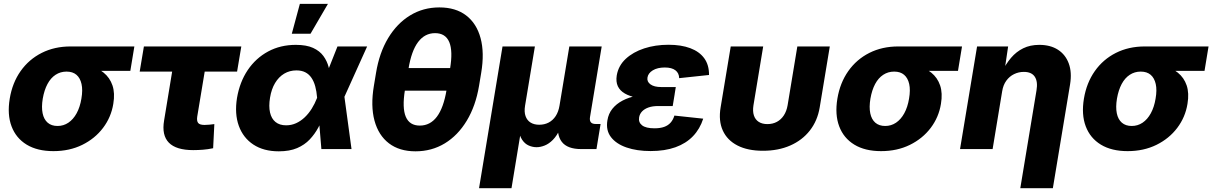

<svg xmlns="http://www.w3.org/2000/svg" viewBox="-20 -778 6327 1002"><path d="M258.8 10.7Q174.8 10.7 119.1 -23.2Q63.5 -57.1 40.3 -118.7Q17.1 -180.2 30.8 -263.2Q44.4 -345.7 87.6 -407Q130.9 -468.3 197.8 -502Q264.6 -535.6 348.1 -535.6H681.2L660.2 -408.2H425.8L326.7 -404.3Q295.4 -404.3 270 -387.7Q244.6 -371.1 227.8 -339.6Q210.9 -308.1 203.1 -263.2Q195.8 -218.8 202.4 -186.8Q209 -154.8 228.8 -137.7Q248.5 -120.6 280.3 -120.6Q311.5 -120.6 336.9 -137.7Q362.3 -154.8 379.9 -186.8Q397.5 -218.8 404.8 -263.2Q412.6 -308.1 405.5 -339.6Q398.4 -371.1 378.9 -387.7Q359.4 -404.3 327.6 -404.3L335 -450.2Q393.1 -450.2 440.7 -437.7Q488.3 -425.3 520.8 -398.9Q553.2 -372.6 566.9 -332.3Q580.6 -292 571.3 -236.3Q560.1 -166.5 517.8 -110.6Q475.6 -54.7 409.2 -22Q342.8 10.7 258.8 10.7Z M988.3 5.4Q899.4 5.4 861.3 -33.4Q823.2 -72.3 836.4 -149.4L878.4 -404.3H709L731 -535.6H1239.3L1217.3 -404.3H1048.3L1009.3 -169.4Q1005.9 -146.5 1014.2 -136.2Q1022.5 -126 1047.4 -126Q1058.1 -126 1073.7 -127.4Q1089.4 -128.9 1098.6 -130.4L1092.3 -4.4Q1064.5 1.5 1038.6 3.4Q1012.7 5.4 988.3 5.4Z M1435.1 11.7Q1356 11.7 1302.5 -23.4Q1249 -58.6 1226.3 -121.3Q1203.6 -184.1 1216.8 -266.6Q1231 -350.1 1272.9 -412.4Q1314.9 -474.6 1379.2 -509.3Q1443.4 -543.9 1523.9 -543.9Q1579.1 -543.9 1613.8 -528.1Q1648.4 -512.2 1667.7 -485.8Q1687 -459.5 1695.3 -427.2Q1703.6 -395 1705.6 -362.8H1750L1776.9 -276.9L1814.5 0H1657.2L1634.8 -269Q1632.3 -301.3 1625.2 -327.1Q1618.2 -353 1605.5 -371.8Q1592.8 -390.6 1573.5 -400.6Q1554.2 -410.6 1526.9 -410.6Q1491.7 -410.6 1463.1 -393.6Q1434.6 -376.5 1415.5 -344.7Q1396.5 -313 1389.2 -268.1Q1381.8 -223.1 1389.2 -190.9Q1396.5 -158.7 1417.7 -141.4Q1439 -124 1473.1 -124Q1501 -124 1525.1 -135Q1549.3 -146 1569.8 -165.3Q1590.3 -184.6 1606.7 -210.7Q1623 -236.8 1634.3 -266.1L1741.2 -535.6H1896L1774.4 -266.1L1718.8 -179.7H1673.3Q1659.2 -146 1641.1 -112.3Q1623 -78.6 1596.4 -50.3Q1569.8 -22 1530.5 -5.1Q1491.2 11.7 1435.1 11.7ZM1502.9 -602.1 1544.9 -757.8H1691.4L1600.6 -602.1Z M2148.4 11.7Q2064.5 11.7 2009.8 -30Q1955.1 -71.8 1934.3 -148.7Q1913.6 -225.6 1931.2 -330.1L1942.4 -397.5Q1959.5 -502.4 2005.6 -579.1Q2051.8 -655.8 2120.1 -697.5Q2188.5 -739.3 2272.9 -739.3Q2357.9 -739.3 2412.6 -697.5Q2467.3 -655.8 2488 -579.1Q2508.8 -502.4 2491.2 -397.5L2480 -330.1Q2462.4 -225.1 2416 -148.2Q2369.6 -71.3 2301.3 -29.8Q2232.9 11.7 2148.4 11.7ZM2170.9 -122.6Q2225.1 -122.6 2260 -168.9Q2294.9 -215.3 2310.5 -308.6L2328.6 -418.9Q2344.2 -512.2 2324.5 -558.6Q2304.7 -605 2250.5 -605Q2196.8 -605 2161.9 -558.6Q2127 -512.2 2111.8 -418.9L2093.3 -308.6Q2078.1 -214.8 2097.7 -168.7Q2117.2 -122.6 2170.9 -122.6ZM2066.9 -304.7 2086.4 -422.9H2353.5L2333.5 -304.7Z M2480 204.1 2602.5 -535.6H2771.5L2720.2 -226.6Q2714.8 -194.3 2722.7 -172.1Q2730.5 -149.9 2749 -138.4Q2767.6 -127 2793.9 -127Q2821.3 -127 2843.3 -138.4Q2865.2 -149.9 2879.9 -172.1Q2894.5 -194.3 2899.9 -226.6L2951.2 -535.6H3120.1L3059.1 -167Q3056.2 -148.9 3063.5 -139.9Q3070.8 -130.9 3089.4 -130.9H3114.3L3092.8 0H3013.2Q2940.9 0 2911.9 -37.8Q2882.8 -75.7 2894.5 -146.5L2902.8 -195.8H2928.2Q2919.4 -141.1 2902.8 -105.2Q2886.2 -69.3 2865.5 -48.3Q2844.7 -27.3 2822.5 -18.6Q2800.3 -9.8 2780.3 -9.8Q2759.3 -9.8 2739.3 -18.6Q2719.2 -27.3 2705.1 -48.3Q2690.9 -69.3 2686 -105.2Q2681.2 -141.1 2689.9 -195.8H2715.3L2649.4 204.1Z M3375.5 10.3Q3303.7 10.3 3249.8 -8.3Q3195.8 -26.9 3168.5 -62.5Q3141.1 -98.1 3149.9 -149.9Q3155.3 -184.6 3175.8 -210.2Q3196.3 -235.8 3228.8 -252.9Q3261.2 -270 3304.2 -278.6Q3347.2 -287.1 3397.9 -287.1H3501L3490.7 -224.6H3414.6Q3385.7 -224.6 3364.7 -217.3Q3343.8 -210 3331.1 -196.8Q3318.4 -183.6 3315.4 -165.5Q3311 -139.6 3330.8 -124Q3350.6 -108.4 3395.5 -108.4Q3425.3 -108.4 3445.8 -115.7Q3466.3 -123 3479.5 -137.7Q3492.7 -152.3 3499.5 -174.8L3649.9 -158.7Q3632.8 -105 3596.4 -67.1Q3560.1 -29.3 3504.9 -9.5Q3449.7 10.3 3375.5 10.3ZM3396 -260.7Q3345.7 -260.7 3306.4 -267.8Q3267.1 -274.9 3241.2 -289.8Q3215.3 -304.7 3204.3 -328.1Q3193.4 -351.6 3198.7 -384.8Q3207.5 -435.5 3245.6 -470.9Q3283.7 -506.3 3341.8 -525.4Q3399.9 -544.4 3468.8 -544.4Q3534.7 -544.4 3582.3 -526.6Q3629.9 -508.8 3655.3 -473.9Q3680.7 -439 3680.2 -386.7L3524.4 -370.1Q3523.9 -396.5 3504.9 -411.1Q3485.8 -425.8 3449.7 -425.8Q3411.1 -425.8 3386.7 -410.9Q3362.3 -396 3358.9 -373Q3355.5 -351.6 3374.8 -337.6Q3394 -323.7 3431.2 -323.7H3506.8L3496.6 -260.7Z M3961.9 8.8Q3882.3 8.8 3828.9 -18.6Q3775.4 -45.9 3752.2 -96.7Q3729 -147.5 3740.7 -217.3L3793.5 -535.6H3962.9L3912.1 -228.5Q3907.2 -197.8 3914.3 -175.8Q3921.4 -153.8 3939.5 -142.1Q3957.5 -130.4 3984.9 -130.4Q4012.7 -130.4 4034.4 -142.1Q4056.2 -153.8 4070.6 -175.8Q4085 -197.8 4090.3 -228.5L4141.1 -535.6H4310.5L4257.8 -217.3Q4246.1 -147.5 4206.3 -96.7Q4166.5 -45.9 4104 -18.6Q4041.5 8.8 3961.9 8.8Z M4578.1 10.7Q4494.1 10.7 4438.5 -23.2Q4382.8 -57.1 4359.6 -118.7Q4336.4 -180.2 4350.1 -263.2Q4363.8 -345.7 4407 -407Q4450.2 -468.3 4517.1 -502Q4584 -535.6 4667.5 -535.6H5000.5L4979.5 -408.2H4745.1L4646 -404.3Q4614.7 -404.3 4589.4 -387.7Q4564 -371.1 4547.1 -339.6Q4530.3 -308.1 4522.5 -263.2Q4515.1 -218.8 4521.7 -186.8Q4528.3 -154.8 4548.1 -137.7Q4567.9 -120.6 4599.6 -120.6Q4630.9 -120.6 4656.2 -137.7Q4681.6 -154.8 4699.2 -186.8Q4716.8 -218.8 4724.1 -263.2Q4731.9 -308.1 4724.9 -339.6Q4717.8 -371.1 4698.2 -387.7Q4678.7 -404.3 4647 -404.3L4654.3 -450.2Q4712.4 -450.2 4760 -437.7Q4807.6 -425.3 4840.1 -398.9Q4872.6 -372.6 4886.2 -332.3Q4899.9 -292 4890.6 -236.3Q4879.4 -166.5 4837.2 -110.6Q4794.9 -54.7 4728.5 -22Q4662.1 10.7 4578.1 10.7Z M5210 -301.3 5160.2 0H4990.2L5079.1 -535.6H5241.2L5220.7 -397.9L5207 -399.4Q5229 -443.8 5256.3 -476.1Q5283.7 -508.3 5320.1 -526.1Q5356.4 -543.9 5403.8 -543.9Q5461.4 -543.9 5501 -518.6Q5540.5 -493.2 5557.6 -446.8Q5574.7 -400.4 5564.5 -337.9L5474.6 204.1H5304.7L5389.2 -306.2Q5397 -352.1 5380.4 -377.4Q5363.8 -402.8 5323.2 -402.8Q5295.9 -402.8 5272 -391.1Q5248 -379.4 5231.7 -356.9Q5215.3 -334.5 5210 -301.3Z M5864.7 10.7Q5780.8 10.7 5725.1 -23.2Q5669.4 -57.1 5646.2 -118.7Q5623 -180.2 5636.7 -263.2Q5650.4 -345.7 5693.6 -407Q5736.8 -468.3 5803.7 -502Q5870.6 -535.6 5954.1 -535.6H6287.1L6266.1 -408.2H6031.7L5932.6 -404.3Q5901.4 -404.3 5876 -387.7Q5850.6 -371.1 5833.7 -339.6Q5816.9 -308.1 5809.1 -263.2Q5801.8 -218.8 5808.3 -186.8Q5814.9 -154.8 5834.7 -137.7Q5854.5 -120.6 5886.2 -120.6Q5917.5 -120.6 5942.9 -137.7Q5968.3 -154.8 5985.8 -186.8Q6003.4 -218.8 6010.7 -263.2Q6018.6 -308.1 6011.5 -339.6Q6004.4 -371.1 5984.9 -387.7Q5965.3 -404.3 5933.6 -404.3L5940.9 -450.2Q5999 -450.2 6046.6 -437.7Q6094.2 -425.3 6126.7 -398.9Q6159.2 -372.6 6172.9 -332.3Q6186.5 -292 6177.2 -236.3Q6166 -166.5 6123.8 -110.6Q6081.5 -54.7 6015.1 -22Q5948.7 10.7 5864.7 10.7Z"/></svg>

Font: Inter 20pt ExtraBold
Style: Italic
Weight: 800
Italic angle: -9.3988°
Version: Version 4.001;git-66647c0bb